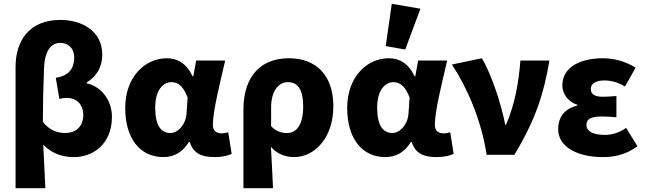

<svg xmlns="http://www.w3.org/2000/svg" viewBox="-20 -816 3400 1012"><path d="M62 176H219C215 101 212 25 208 -54C258 -1 317 12 371 12C466 12 570 -53 570 -200C570 -292 510 -361 437 -377V-381C489 -414 519 -462 519 -528C519 -654 410 -711 298 -711C136 -711 62 -603 62 -463ZM325 -115C288 -115 244 -125 206 -174C206 -268 208 -360 212 -454C214 -536 242 -590 298 -590C336 -590 371 -565 371 -513C371 -459 347 -417 274 -406L293 -294C304 -298 317 -300 331 -300C389 -300 419 -260 419 -211C419 -145 375 -115 325 -115Z M841 12C898 12 943 -14 976 -68H980C999 -8 1041 12 1111 12C1153 12 1182 4 1201 -5L1183 -119C1171 -115 1160 -113 1150 -113C1123 -113 1102 -124 1102 -158C1102 -232 1141 -384 1167 -497H1014L999 -414H995C963 -482 915 -509 860 -509C745 -509 640 -412 640 -247C640 -85 719 12 841 12ZM878 -115C829 -115 798 -154 798 -249C798 -344 842 -383 884 -383C924 -383 949 -354 969 -302L963 -216C959 -160 919 -115 878 -115Z M1263 176H1419C1416 105 1412 33 1408 -42C1443 -1 1490 12 1530 12C1636 12 1737 -86 1737 -257C1737 -417 1648 -509 1503 -509C1365 -509 1263 -426 1263 -236ZM1494 -115C1465 -115 1437 -121 1409 -151V-251C1409 -331 1445 -383 1497 -383C1551 -383 1578 -342 1578 -255C1578 -154 1540 -115 1494 -115Z M2011 12C2068 12 2113 -14 2146 -68H2150C2169 -8 2211 12 2281 12C2323 12 2352 4 2371 -5L2353 -119C2341 -115 2330 -113 2320 -113C2293 -113 2272 -124 2272 -158C2272 -232 2311 -384 2337 -497H2184L2169 -414H2165C2133 -482 2085 -509 2030 -509C1915 -509 1810 -412 1810 -247C1810 -85 1889 12 2011 12ZM2048 -115C1999 -115 1968 -154 1968 -249C1968 -344 2012 -383 2054 -383C2094 -383 2119 -354 2139 -302L2133 -216C2129 -160 2089 -115 2048 -115ZM2116 -555 2196 -770 2045 -796 2013 -573Z M2545 0H2691C2803 -185 2846 -321 2876 -497H2723C2714 -385 2695 -268 2647 -158H2643C2624 -260 2572 -422 2520 -509L2362 -476C2441 -356 2517 -185 2545 0Z M3156 12C3218 12 3275 1 3340 -45L3280 -142C3242 -114 3200 -105 3170 -105C3105 -105 3071 -124 3071 -158C3071 -190 3097 -202 3153 -202C3177 -202 3204 -200 3229 -198V-310C3206 -308 3179 -306 3158 -306C3118 -306 3094 -317 3094 -347C3094 -374 3119 -392 3166 -392C3203 -392 3241 -381 3274 -360L3330 -459C3281 -491 3218 -509 3158 -509C3045 -509 2944 -466 2944 -366C2944 -327 2969 -281 3023 -264V-260C2963 -245 2922 -206 2922 -135C2922 -39 3028 12 3156 12Z"/></svg>

Font: Source Sans Pro
Style: Bold
Weight: 700
Designer: Paul D. Hunt
Foundry: Adobe Systems Incorporated
Version: Version 3.006;hotconv 1.0.111;makeotfexe 2.5.65597